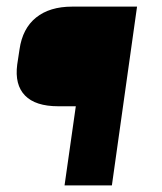

<svg xmlns="http://www.w3.org/2000/svg" viewBox="-20 -560 488 580"><path d="M394 -540 318 0H175L209 -239H156Q87 -239 55.5 -271.5Q24 -304 32 -365L39 -411Q48 -474 89 -507Q130 -540 198 -540Z"/></svg>

Font: Pathway Extreme Condensed
Style: Bold Italic
Weight: 700
Width: 3
Italic angle: -8°
Version: Version 1.001;gftools[0.9.26]